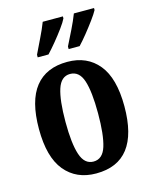

<svg xmlns="http://www.w3.org/2000/svg" viewBox="-116 -842 736 929"><g transform="rotate(-15 251.5 -378.0)"><path d="M250 10Q151 10 94 -59Q37 -128 37 -269Q37 -410 92 -479Q147 -548 253 -548Q352 -548 408.5 -479Q465 -410 465 -269Q465 10 250 10ZM252 -49Q298 -49 315.5 -105Q333 -161 333 -269Q333 -378 315 -433Q297 -488 251 -488Q206 -488 188 -433Q170 -378 170 -269Q170 -161 188.5 -105Q207 -49 252 -49ZM276 -619Q294 -655 313 -693.5Q332 -732 345 -766H446V-756Q437 -739 416.5 -711Q396 -683 373 -654.5Q350 -626 331 -606H276ZM121 -619Q138 -655 157 -693.5Q176 -732 189 -766H290V-756Q282 -739 261.5 -711Q241 -683 217.5 -654.5Q194 -626 175 -606H121Z"/></g></svg>

Font: Noto Serif Armenian ExtraCondensed
Style: Bold
Weight: 700
Width: 2
Designer: Monotype Design Team
Foundry: Monotype Imaging Inc.
Version: Version 2.008; ttfautohint (v1.8.4.7-5d5b)